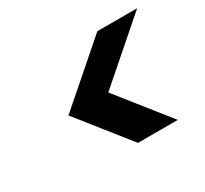

<svg xmlns="http://www.w3.org/2000/svg" viewBox="-100 -723 784 735"><g transform="rotate(-30 292.0 -356.0)"><path d="M320 -132 142 -356 399 -580H575L318 -356L496 -132Z"/></g></svg>

Font: Fz Poppins SemBd
Style: Italic
Weight: 600
Italic angle: -10°
Designer: Ninad Kale (Devanagari), Jonny Pinhorn (Latin)
Foundry: Indian Type Foundry
Version: Vit hóa bi Vntype.Com & FontZin.Com